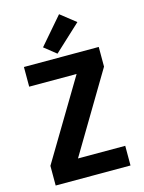

<svg xmlns="http://www.w3.org/2000/svg" viewBox="-142 -1068 861 1150"><g transform="rotate(-15 288.0 -493.0)"><path d="M56 0H520V-122H227L520 -613V-735H56V-613H350L56 -122ZM271 -760 435 -912 341 -986 197 -819Z"/></g></svg>

Font: Iosevka Sparkle Heavy
Style: Regular
Weight: 900
Designer: Belleve Invis
Foundry: Belleve Invis
Version: Version 4.5.0; ttfautohint (v1.8.3)